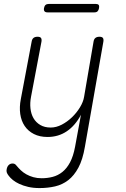

<svg xmlns="http://www.w3.org/2000/svg" viewBox="-20 -747 640 977"><path d="M362 0 392 -163Q363 -108 320 -79Q277 -50 222 -50Q182 -50 152.5 -65Q123 -80 105.5 -106Q88 -132 83 -167Q78 -202 86 -243L141 -535Q143 -548 150.5 -554Q158 -560 171 -560Q184 -560 188.5 -554Q193 -548 191 -535L138 -255Q132 -224 135 -195.5Q138 -167 150.5 -145.5Q163 -124 185 -111Q207 -98 238 -98Q266 -98 294 -112.5Q322 -127 346 -150Q370 -173 387 -201Q404 -229 408 -255L456 -535Q458 -548 465.5 -554Q473 -560 486 -560Q499 -560 503.5 -554Q508 -548 506 -535L412 0Q401 65 379 106Q357 147 327 170Q297 193 260 201.5Q223 210 181 210Q149 210 123.5 204Q98 198 78.5 189Q59 180 45.5 169Q32 158 24 147Q17 138 14.5 130.5Q12 123 14 114Q15 108 17.5 102.5Q20 97 24 93Q28 89 33 87Q38 85 44 85Q49 85 54 87Q59 89 65 97Q74 108 86 119.5Q98 131 114 140Q130 149 149.5 154.5Q169 160 192 160Q221 160 248 153Q275 146 297.5 128Q320 110 336.5 79Q353 48 362 0ZM222 -684Q211 -684 206.5 -689.5Q202 -695 204 -706Q206 -717 212 -722Q218 -727 229 -727H467Q478 -727 482 -722Q486 -717 484 -706Q482 -695 476.5 -689.5Q471 -684 460 -684Z"/></svg>

Font: Maple Mono NL Thin
Style: Italic
Weight: 250
Italic angle: -10°
Monospace: yes
Designer: subframe7536
Version: Version 7.000